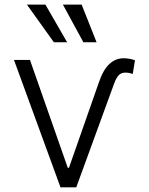

<svg xmlns="http://www.w3.org/2000/svg" viewBox="-20 -802 638 822"><path d="M39.8 -545.5H108.3L270.2 -83.5H275.2L402.3 -446.4Q420.8 -502.1 447.6 -527.3Q474.4 -552.6 508.9 -552.6Q522.7 -552.6 535.7 -550.1Q548.7 -547.6 557.9 -543.7L548.3 -485.4Q543 -487.2 535 -489.2Q527 -491.1 516 -491.1Q497.9 -491.1 487.2 -478.7Q476.6 -466.3 468.4 -443.5L306.5 0H239ZM249.3 -782.3H329.5L393.5 -621.1H337ZM95.2 -782.3H174.4L267.4 -621.1H210.6Z"/></svg>

Font: Inter P Light
Style: Regular
Weight: 300
Designer: Rasmus Andersson
Foundry: rsms
Version: Version 3.018;git-588b23468